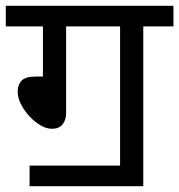

<svg xmlns="http://www.w3.org/2000/svg" viewBox="-20 -642 618 662"><path d="M82 -71H394V-551H208V-253Q208 -228 195.5 -213Q183 -198 160 -198Q134 -198 106.5 -218.5Q79 -239 60 -269Q41 -299 41 -327Q41 -350 54.5 -364Q68 -378 102 -378H128V-551H0V-622H578V-551H474V0H82Z"/></svg>

Font: Go Noto Kurrent-Regular
Style: Regular
Weight: 400
Designer: Monotype Design Team
Foundry: Monotype Imaging Inc.
Version: Version 2.012; ttfautohint (v1.8.4.7-5d5b)